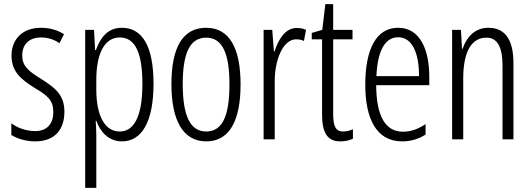

<svg xmlns="http://www.w3.org/2000/svg" viewBox="-20 -677 2581 933"><path d="M293 -134C293 -218 245 -252 179 -294C116 -333 88 -357 88 -408C88 -463 124 -495 179 -495C212 -495 244 -485 269 -467L291 -511C259 -531 221 -542 179 -542C88 -542 36 -485 36 -407C36 -327 84 -290 151 -248C211 -213 239 -189 239 -133C239 -74 208 -40 150 -40C107 -40 64 -56 35 -78V-21C61 -5 102 10 151 10C243 10 293 -44 293 -134Z M572 -542C505 -542 469 -497 446 -434H442L437 -532H394V236H448V-19C448 -45 446 -70 445 -90H448C467 -37 507 10 573 10C668 10 726 -84 726 -270C726 -452 672 -542 572 -542ZM562 -495C639 -495 672 -416 672 -269C672 -103 627 -38 562 -38C491 -38 448 -111 448 -242V-289C448 -417 488 -495 562 -495Z M1149 -267C1149 -443 1095 -542 982 -542C867 -542 813 -445 813 -268C813 -91 870 10 982 10C1095 10 1149 -90 1149 -267ZM868 -268C868 -416 901 -494 982 -494C1063 -494 1095 -413 1095 -267C1095 -112 1060 -38 982 -38C903 -38 868 -117 868 -268Z M1422 -541C1365 -541 1333 -485 1314 -427H1311L1303 -532H1261V0H1315V-279C1314 -383 1354 -486 1419 -486C1433 -486 1447 -483 1457 -478L1467 -532C1452 -539 1436 -541 1422 -541Z M1648 -38C1609 -38 1599 -67 1599 -126V-486H1693V-532H1599V-657H1561L1546 -532L1495 -517V-486H1545V-123C1545 -35 1568 10 1634 10C1659 10 1678 5 1695 -3V-49C1682 -43 1665 -38 1648 -38Z M1915 -542C1808 -542 1755 -438 1755 -265C1755 -102 1808 10 1934 10C1977 10 2015 -2 2048 -23V-74C2011 -49 1975 -37 1938 -37C1851 -37 1809 -115 1808 -263H2066V-305C2066 -432 2023 -542 1915 -542ZM1915 -496C1987 -496 2017 -410 2016 -307H1809C1815 -435 1853 -496 1915 -496Z M2353 -542C2287 -542 2247 -496 2228 -440H2225L2220 -532H2177V0H2231V-295C2231 -431 2274 -494 2344 -494C2395 -494 2422 -452 2422 -357V0H2475V-370C2475 -488 2432 -542 2353 -542Z"/></svg>

Font: Noto Sans Arabic ExtCond Light
Style: Regular
Weight: 300
Width: 2
Designer: Monotype Design Team, Nadine Chahine, Nizar Qandah and Khaled Hosny
Foundry: Monotype Imaging Inc.
Version: Version 2.012